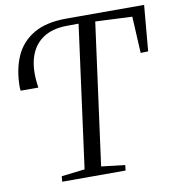

<svg xmlns="http://www.w3.org/2000/svg" viewBox="-83 -817 821 892"><g transform="rotate(-10 328.0 -371.5)"><path d="M138.5 0 141 -25.5 251 -38.5 341 -710 285 -709.5Q215.5 -709 171 -678.2Q126.5 -647.5 109.5 -589.8Q92.5 -532 105.5 -450H22Q21.5 -454 21 -458.2Q20.5 -462.5 20.5 -466Q20.5 -548.5 47.8 -610.8Q75 -673 134.2 -708Q193.5 -743 289 -743H656L637 -527L601.5 -526L592.5 -698.5L419 -706.5L329 -38.5L440.5 -25.5L437.5 0Z"/></g></svg>

Font: Merriweather 96pt Light
Style: Italic
Weight: 300
Italic angle: -7.8°
Version: Version 2.101